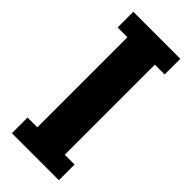

<svg xmlns="http://www.w3.org/2000/svg" viewBox="-202 -641 677 677"><g transform="rotate(45 136.5 -302.5)"><path d="M19.5 -605.5H253.9V-527.3H205.1V-78.1H253.9V0H19.5V-78.1H68.4V-527.3H19.5Z"/></g></svg>

Font: Orelega One
Style: Regular
Weight: 400
Version: Version 1.1 ; ttfautohint (v1.8.3)